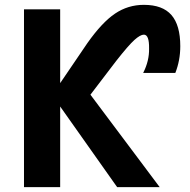

<svg xmlns="http://www.w3.org/2000/svg" viewBox="-20 -771 785 793"><path d="M574.2 -627.9Q559.6 -627.9 535.2 -606Q510.7 -584 460 -519.5L353.5 -379.9L639.6 2H463.9L228.5 -331.1V2H79.1V-732.4H228.5V-427.7L340.8 -592.8Q401.4 -678.7 455.1 -714.8Q508.8 -751 574.2 -751Q651.4 -751 688 -709Q724.6 -667 724.6 -580.1Q724.6 -521.5 704.1 -469.7H571.3Q596.7 -519.5 595.7 -570.3Q596.7 -627.9 574.2 -627.9Z"/></svg>

Font: Nasu
Style: Bold
Weight: 700
Designer: Ryoko NISHIZUKA (kana &amp; ideographs); Paul D. Hunt (Latin, Greek &amp; Cyrillic); Wenlong ZHANG (bopomofo); Sandoll C
Version: Version 2014.1215